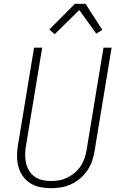

<svg xmlns="http://www.w3.org/2000/svg" viewBox="-20 -987 640 1015"><path d="M249 8Q220 8 191.5 2Q163 -4 140 -18.5Q117 -33 101 -55.5Q85 -78 77.5 -105Q70 -132 70 -161.5Q70 -191 75 -220L160 -735H203L117 -214Q113 -191 113 -168Q113 -145 118 -123.5Q123 -102 134.5 -83.5Q146 -65 164 -52.5Q182 -40 204.5 -35Q227 -30 250 -30Q272 -30 294 -34Q316 -38 337 -48.5Q358 -59 376.5 -75Q395 -91 407.5 -110.5Q420 -130 427.5 -152Q435 -174 438 -195L527 -735H570L480 -189Q476 -163 467 -136.5Q458 -110 442 -86.5Q426 -63 404 -44Q382 -25 356 -13Q330 -1 303 3.5Q276 8 249 8ZM269 -806 241 -831 376 -967H432L521 -829L489 -809L399 -934Z"/></svg>

Font: Iosevka Extralight Extended
Style: Italic
Weight: 200
Width: 7
Italic angle: -9°
Monospace: yes
Designer: Belleve Invis
Foundry: Belleve Invis
Version: Version 32.5.0; ttfautohint (v1.8.4)